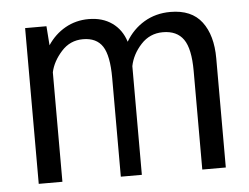

<svg xmlns="http://www.w3.org/2000/svg" viewBox="-43 -563 795 614"><g transform="rotate(-5 355.0 -255.5)"><path d="M57.5 0V-500H126L130.5 -438.5Q153 -472.5 187 -491.8Q221 -511 262 -511Q306.5 -511 337.2 -489.2Q368 -467.5 380.5 -428Q403 -466.5 440.2 -488.8Q477.5 -511 524.5 -511Q592.5 -511 625.2 -467.8Q658 -424.5 658 -350.5V0H582.5V-316.5Q582.5 -388 561.2 -418.2Q540 -448.5 495 -448.5Q453 -448.5 424.5 -417.5Q396 -386.5 388.5 -349V0H321V-317Q321 -388.5 301.5 -418.5Q282 -448.5 238.5 -448.5Q197 -448.5 169 -417.2Q141 -386 133.5 -351.5V0Z"/></g></svg>

Font: League Mono Light
Style: Regular
Weight: 300
Width: 6
Designer: Tyler Finck
Foundry: The League of Moveable Type / Tyler Finck
Version: Version 2.210